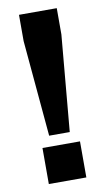

<svg xmlns="http://www.w3.org/2000/svg" viewBox="-81 -731 423 771"><g transform="rotate(-10 130.5 -345.0)"><path d="M54 -583V-690H208V-583L173 -191H89ZM54 -147H207V0H54Z"/></g></svg>

Font: Mozilla Headline BETA
Style: Bold
Weight: 700
Designer: Studio DRAMA
Foundry: Studio DRAMA
Version: Version 0.100